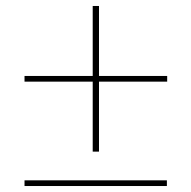

<svg xmlns="http://www.w3.org/2000/svg" viewBox="-20 -622 640 642"><path d="M311 -115V-349H539V-368H311V-602H290V-368H62V-349H290V-115ZM538 0V-19H62V0Z"/></svg>

Font: IBM Plex Arabic Thin
Style: Regular
Weight: 100
Designer: Mike Abbink, Paul van der Laan, Pieter van Rosmalen, Wael Morcos, Khajak Apelian
Foundry: Bold Monday
Version: Version 1.0